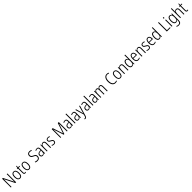

<svg xmlns="http://www.w3.org/2000/svg" viewBox="1744 -5775 11031 11031"><g transform="rotate(-45 7259.5 -259.5)"><path d="M512 0V-714H458V-242C458 -202 460 -145 462 -96H459L148 -714H83V0H136V-480C136 -533 135 -579 133 -623H136L447 0Z M1020 -267C1020 -439 957 -542 832 -542C707 -542 642 -443 642 -267C642 -93 709 10 831 10C957 10 1020 -93 1020 -267ZM698 -267C698 -413 739 -494 832 -494C926 -494 964 -408 964 -267C964 -118 923 -38 831 -38C740 -38 698 -121 698 -267Z M1260 -38C1214 -38 1198 -70 1198 -133V-486H1314V-532H1198V-658H1161L1144 -533L1085 -517V-486H1144V-130C1144 -35 1175 10 1248 10C1275 10 1297 5 1315 -3V-49C1301 -43 1280 -38 1260 -38Z M1760 -267C1760 -439 1697 -542 1572 -542C1447 -542 1382 -443 1382 -267C1382 -93 1449 10 1571 10C1697 10 1760 -93 1760 -267ZM1438 -267C1438 -413 1479 -494 1572 -494C1666 -494 1704 -408 1704 -267C1704 -118 1663 -38 1571 -38C1480 -38 1438 -121 1438 -267Z M2456 -189C2456 -296 2399 -339 2296 -386C2210 -426 2162 -456 2162 -543C2162 -623 2214 -672 2297 -672C2337 -672 2382 -663 2426 -641L2446 -690C2406 -710 2354 -724 2297 -724C2185 -724 2104 -656 2105 -541C2105 -427 2168 -385 2260 -342C2358 -298 2399 -268 2399 -185C2399 -98 2346 -42 2255 -42C2201 -42 2142 -56 2099 -77V-19C2141 0 2196 10 2255 10C2377 10 2456 -64 2456 -189Z M2719 -542C2670 -542 2622 -528 2581 -504L2599 -461C2641 -484 2679 -495 2714 -495C2780 -495 2809 -457 2809 -355V-314L2738 -309C2610 -300 2539 -245 2539 -139C2539 -55 2583 10 2672 10C2748 10 2787 -30 2812 -85H2814L2822 0H2864V-359C2864 -485 2820 -542 2719 -542ZM2744 -267 2810 -272V-216C2810 -105 2768 -35 2685 -35C2629 -35 2595 -71 2595 -140C2595 -219 2643 -260 2744 -267Z M3203 -542C3130 -542 3084 -496 3062 -440H3058L3052 -532H3009V0H3063V-294C3063 -429 3111 -494 3195 -494C3258 -494 3291 -450 3291 -353V0H3345V-363C3345 -486 3295 -542 3203 -542Z M3748 -136C3748 -223 3692 -255 3617 -294C3545 -331 3510 -353 3510 -408C3510 -463 3550 -495 3614 -495C3652 -495 3692 -483 3721 -465L3743 -510C3707 -530 3663 -542 3615 -542C3516 -542 3457 -487 3457 -407C3457 -322 3511 -289 3588 -250C3658 -215 3693 -191 3693 -134C3693 -75 3658 -39 3586 -39C3537 -39 3488 -56 3454 -78V-22C3484 -5 3530 10 3587 10C3691 10 3748 -44 3748 -136Z M4373 0H4427L4635 -639H4638C4636 -583 4635 -544 4635 -517V0H4690V-714H4608L4403 -84H4400L4195 -714H4114V0H4167V-517C4167 -545 4166 -583 4163 -639H4166Z M4991 -542C4942 -542 4894 -528 4853 -504L4871 -461C4913 -484 4951 -495 4986 -495C5052 -495 5081 -457 5081 -355V-314L5010 -309C4882 -300 4811 -245 4811 -139C4811 -55 4855 10 4944 10C5020 10 5059 -30 5084 -85H5086L5094 0H5136V-359C5136 -485 5092 -542 4991 -542ZM5016 -267 5082 -272V-216C5082 -105 5040 -35 4957 -35C4901 -35 4867 -71 4867 -140C4867 -219 4915 -260 5016 -267Z M5336 0V-760H5281V0Z M5628 -542C5579 -542 5531 -528 5490 -504L5508 -461C5550 -484 5588 -495 5623 -495C5689 -495 5718 -457 5718 -355V-314L5647 -309C5519 -300 5448 -245 5448 -139C5448 -55 5492 10 5581 10C5657 10 5696 -30 5721 -85H5723L5731 0H5773V-359C5773 -485 5729 -542 5628 -542ZM5653 -267 5719 -272V-216C5719 -105 5677 -35 5594 -35C5538 -35 5504 -71 5504 -140C5504 -219 5552 -260 5653 -267Z M5854 -532 6010 -6 5982 92C5960 166 5935 192 5896 192C5881 192 5866 188 5853 183V233C5869 238 5884 241 5902 241C5968 241 6007 198 6036 100L6220 -532H6164L6068 -191C6056 -151 6046 -114 6039 -78H6036C6030 -108 6022 -138 6007 -191L5910 -532Z M6444 -542C6395 -542 6347 -528 6306 -504L6324 -461C6366 -484 6404 -495 6439 -495C6505 -495 6534 -457 6534 -355V-314L6463 -309C6335 -300 6264 -245 6264 -139C6264 -55 6308 10 6397 10C6473 10 6512 -30 6537 -85H6539L6547 0H6589V-359C6589 -485 6545 -542 6444 -542ZM6469 -267 6535 -272V-216C6535 -105 6493 -35 6410 -35C6354 -35 6320 -71 6320 -140C6320 -219 6368 -260 6469 -267Z M6789 0V-760H6734V0Z M7081 -542C7032 -542 6984 -528 6943 -504L6961 -461C7003 -484 7041 -495 7076 -495C7142 -495 7171 -457 7171 -355V-314L7100 -309C6972 -300 6901 -245 6901 -139C6901 -55 6945 10 7034 10C7110 10 7149 -30 7174 -85H7176L7184 0H7226V-359C7226 -485 7182 -542 7081 -542ZM7106 -267 7172 -272V-216C7172 -105 7130 -35 7047 -35C6991 -35 6957 -71 6957 -140C6957 -219 7005 -260 7106 -267Z M7813 -542C7744 -542 7703 -506 7678 -445H7674C7660 -502 7622 -542 7554 -542C7484 -542 7445 -498 7424 -446H7421L7414 -532H7371V0H7425V-307C7425 -415 7460 -494 7543 -494C7597 -494 7632 -456 7632 -352V0H7686V-316C7686 -430 7726 -494 7802 -494C7857 -494 7892 -454 7892 -357V0H7946V-363C7946 -486 7898 -542 7813 -542Z M8587 -673C8627 -673 8667 -663 8704 -642L8726 -690C8684 -713 8637 -724 8586 -724C8406 -724 8319 -559 8319 -358C8319 -131 8416 10 8582 10C8635 10 8679 0 8713 -18V-69C8680 -54 8638 -41 8587 -41C8454 -41 8377 -165 8377 -357C8377 -528 8443 -673 8587 -673Z M9178 -267C9178 -439 9115 -542 8990 -542C8865 -542 8800 -443 8800 -267C8800 -93 8867 10 8989 10C9115 10 9178 -93 9178 -267ZM8856 -267C8856 -413 8897 -494 8990 -494C9084 -494 9122 -408 9122 -267C9122 -118 9081 -38 8989 -38C8898 -38 8856 -121 8856 -267Z M9494 -542C9421 -542 9375 -496 9353 -440H9349L9343 -532H9300V0H9354V-294C9354 -429 9402 -494 9486 -494C9549 -494 9582 -450 9582 -353V0H9636V-363C9636 -486 9586 -542 9494 -542Z M9929 10C10004 10 10047 -35 10069 -89H10073L10080 0H10124V-760H10069V-527C10069 -503 10071 -475 10072 -446H10069C10047 -499 10001 -542 9930 -542C9819 -542 9755 -444 9755 -262C9755 -84 9815 10 9929 10ZM9938 -38C9850 -38 9811 -117 9811 -261C9811 -412 9854 -493 9939 -493C10028 -493 10069 -419 10069 -286V-240C10069 -111 10027 -38 9938 -38Z M10427 -542C10308 -542 10246 -434 10246 -264C10246 -99 10309 10 10445 10C10496 10 10537 -2 10576 -23V-75C10532 -49 10494 -38 10449 -38C10351 -38 10301 -115 10300 -262H10595V-303C10595 -434 10543 -542 10427 -542ZM10427 -495C10507 -495 10543 -412 10542 -307H10302C10309 -432 10354 -495 10427 -495Z M10910 -542C10837 -542 10791 -496 10769 -440H10765L10759 -532H10716V0H10770V-294C10770 -429 10818 -494 10902 -494C10965 -494 10998 -450 10998 -353V0H11052V-363C11052 -486 11002 -542 10910 -542Z M11455 -136C11455 -223 11399 -255 11324 -294C11252 -331 11217 -353 11217 -408C11217 -463 11257 -495 11321 -495C11359 -495 11399 -483 11428 -465L11450 -510C11414 -530 11370 -542 11322 -542C11223 -542 11164 -487 11164 -407C11164 -322 11218 -289 11295 -250C11365 -215 11400 -191 11400 -134C11400 -75 11365 -39 11293 -39C11244 -39 11195 -56 11161 -78V-22C11191 -5 11237 10 11294 10C11398 10 11455 -44 11455 -136Z M11721 -542C11602 -542 11540 -434 11540 -264C11540 -99 11603 10 11739 10C11790 10 11831 -2 11870 -23V-75C11826 -49 11788 -38 11743 -38C11645 -38 11595 -115 11594 -262H11889V-303C11889 -434 11837 -542 11721 -542ZM11721 -495C11801 -495 11837 -412 11836 -307H11596C11603 -432 11648 -495 11721 -495Z M12158 10C12233 10 12276 -35 12298 -89H12302L12309 0H12353V-760H12298V-527C12298 -503 12300 -475 12301 -446H12298C12276 -499 12230 -542 12159 -542C12048 -542 11984 -444 11984 -262C11984 -84 12044 10 12158 10ZM12167 -38C12079 -38 12040 -117 12040 -261C12040 -412 12083 -493 12168 -493C12257 -493 12298 -419 12298 -286V-240C12298 -111 12256 -38 12167 -38Z M12756 0H13057V-51H12812V-714H12756Z M13181 -731C13156 -731 13144 -713 13144 -686C13144 -658 13157 -641 13181 -641C13205 -641 13218 -658 13218 -686C13218 -713 13206 -731 13181 -731ZM13208 -532H13153V0H13208Z M13508 -542C13392 -542 13331 -440 13331 -263C13331 -82 13394 10 13503 10C13572 10 13620 -29 13644 -93H13648C13645 -60 13644 -31 13644 -4V27C13644 140 13596 192 13497 192C13444 192 13399 179 13356 155V209C13396 229 13441 241 13497 241C13638 241 13699 162 13699 19V-532H13654L13647 -452H13644C13618 -506 13577 -542 13508 -542ZM13516 -493C13608 -493 13645 -418 13645 -294V-237C13645 -125 13608 -38 13513 -38C13430 -38 13387 -111 13387 -263C13387 -407 13426 -493 13516 -493Z M13900 -518V-760H13846V0H13900V-289C13900 -428 13949 -493 14031 -493C14094 -493 14128 -452 14128 -351V0H14182V-360C14182 -482 14134 -542 14039 -542C13968 -542 13921 -497 13901 -443H13897C13899 -467 13900 -489 13900 -518Z M14445 -38C14399 -38 14383 -70 14383 -133V-486H14499V-532H14383V-658H14346L14329 -533L14270 -517V-486H14329V-130C14329 -35 14360 10 14433 10C14460 10 14482 5 14500 -3V-49C14486 -43 14465 -38 14445 -38Z"/></g></svg>

Font: Noto Sans Malayalam Condensed Light
Style: Regular
Weight: 300
Width: 3
Designer: Jelle Bosma - Monotype Design Team
Foundry: Monotype Imaging Inc.
Version: Version 2.104